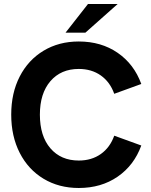

<svg xmlns="http://www.w3.org/2000/svg" viewBox="-20 -921 751 958"><path d="M36 -349Q36 -457 78.5 -539.5Q121 -622 197.5 -668Q274 -714 373 -714Q485 -714 567 -657.5Q649 -601 685 -502L550 -453Q529 -512 483 -544.5Q437 -577 373 -577Q284 -577 231.5 -516Q179 -455 179 -349Q179 -242 231.5 -181Q284 -120 373 -120Q437 -120 483 -152.5Q529 -185 550 -244L685 -195Q649 -96 567 -39.5Q485 17 373 17Q274 17 197.5 -29Q121 -75 78.5 -158Q36 -241 36 -349ZM419 -901H567L406 -758H307Z"/></svg>

Font: Hanken Grotesk ExtraBold
Style: Regular
Weight: 800
Designer: Alfredo Marco Pradil
Foundry: Hanken Design Co.
Version: Version 3.014